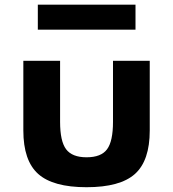

<svg xmlns="http://www.w3.org/2000/svg" viewBox="-20 -766 724 802"><path d="M341.5 16Q201.5 16 139.5 -39.5Q77.5 -95 77.5 -221V-512H231V-257Q231 -176 256.2 -142.5Q281.5 -109 341.5 -109Q402.5 -109 427.2 -142.5Q452 -176 452 -257V-512H605.5V-221Q605.5 -95 543.8 -39.5Q482 16 341.5 16ZM138 -642V-746.5H546V-642Z"/></svg>

Font: Spartan Thin
Style: Bold
Weight: 700
Version: Version 1.004